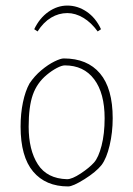

<svg xmlns="http://www.w3.org/2000/svg" viewBox="-20 -660 479 690"><path d="M54 -205Q54 -252 62.5 -292.5Q71 -333 86 -360Q104 -387 128.5 -407.5Q153 -428 175.5 -439Q198 -450 209 -450Q294 -450 339.5 -396Q385 -342 385 -235Q385 -184 374 -137.5Q363 -91 345 -67Q325 -42 283.5 -16Q242 10 225 10Q144 10 99 -43.5Q54 -97 54 -205ZM318 -76Q334 -94 345 -136.5Q356 -179 356 -235Q356 -325 318.5 -375Q281 -425 213 -425Q202 -425 184 -415.5Q166 -406 148 -391Q113 -362 98 -319.5Q83 -277 83 -205Q83 -121 116 -69.5Q149 -18 221 -16Q239 -16 270 -36.5Q301 -57 318 -76ZM103 -555Q122 -595 154 -617.5Q186 -640 222 -640Q259 -640 291.5 -618Q324 -596 343 -555L331 -547Q308 -579 279.5 -596Q251 -613 222 -613Q191 -613 163.5 -596.5Q136 -580 115 -547Z"/></svg>

Font: Grenze Thin
Style: Regular
Weight: 250
Designer: Renata Polastri
Foundry: Omnibus-Type
Version: Version 1.002; ttfautohint (v1.8)